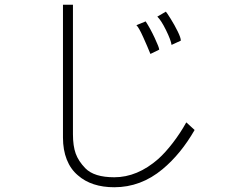

<svg xmlns="http://www.w3.org/2000/svg" viewBox="-20 -709 1002 808"><path d="M664 3Q573 79 461 79Q365 79 308 29Q277 3 261 -37.5Q245 -78 245 -130V-689H287V-144Q287 -95 298.5 -63Q310 -31 339 -1Q376 37 461 37Q558 37 646 -40Q676 -67 707.5 -108Q739 -149 764 -194L799 -162Q741 -61 664 3ZM741 -538 702 -520Q699 -541 678.5 -582.5Q658 -624 642 -639L678 -660Q682 -656 698.5 -629.5Q715 -603 728 -576.5Q741 -550 741 -538ZM554 -603 593 -619Q612 -590 631 -549.5Q650 -509 650 -500L613 -482Q601 -512 582.5 -553Q564 -594 554 -603Z"/></svg>

Font: Gmarket Sans TTF Light
Style: Regular
Weight: 300
Designer: Creative Director : Sungho Lee; Art Director : Kiwoong Choi; Project Manager : Sori Yang, Jongwook Yoon; Font Designer :
Foundry: Sandoll Inc.
Version: Version 1.000;hotconv 1.0.109;makeotfexe 2.5.65596